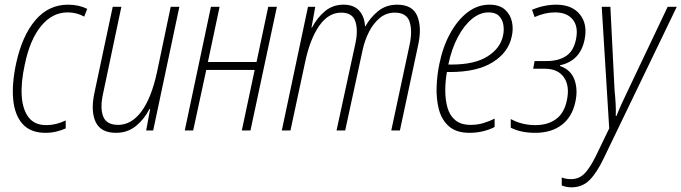

<svg xmlns="http://www.w3.org/2000/svg" viewBox="-20 -558 2914 821"><path d="M174 10Q111 10 77 -27.5Q43 -65 36.5 -132Q30 -199 49 -287Q75 -406 131.5 -472Q188 -538 271 -538Q317 -538 353 -520L340 -487Q308 -505 269 -505Q204 -505 156 -447Q108 -389 86 -282Q69 -205 73 -147Q77 -89 102.5 -56Q128 -23 178 -23Q220 -23 261 -43V-9Q244 -1 221.5 4.5Q199 10 174 10Z M476 10Q411 10 389 -36.5Q367 -83 384 -162L462 -529H499L421 -159Q407 -97 421 -60.5Q435 -24 485 -24Q542 -24 584.5 -81Q627 -138 651 -248L710 -529H747L635 0H605L622 -92H619Q597 -48 561 -19Q525 10 476 10Z M770 0 882 -529H919L869 -293H1077L1127 -529H1164L1051 0H1014L1069 -259H862L806 0Z M1185 0 1297 -529H1328L1312 -440H1314Q1336 -482 1369.5 -510Q1403 -538 1449 -538Q1492 -538 1515 -513.5Q1538 -489 1541 -446H1543Q1563 -483 1597 -510.5Q1631 -538 1678 -538Q1744 -538 1764 -490Q1784 -442 1769 -370L1690 0H1653L1732 -369Q1744 -428 1731 -466Q1718 -504 1668 -504Q1632 -504 1604.5 -481.5Q1577 -459 1558.5 -423Q1540 -387 1531 -346L1456 0H1419L1499 -369Q1512 -426 1500 -465Q1488 -504 1439 -504Q1384 -504 1344.5 -447Q1305 -390 1284 -289L1222 0Z M1988 10Q1931 10 1899.5 -18Q1868 -46 1856.5 -91Q1845 -136 1847 -187.5Q1849 -239 1859 -286Q1874 -359 1905.5 -416Q1937 -473 1979.5 -505.5Q2022 -538 2073 -538Q2115 -538 2138.5 -517.5Q2162 -497 2169 -465.5Q2176 -434 2168 -401Q2154 -334 2087 -292Q2020 -250 1904 -250H1891Q1884 -211 1884 -171Q1884 -131 1893.5 -97.5Q1903 -64 1927 -44Q1951 -24 1993 -24Q2021 -24 2046.5 -31.5Q2072 -39 2095 -51V-15Q2075 -4 2046.5 3Q2018 10 1988 10ZM2069 -505Q2032 -505 1998 -477Q1964 -449 1937.5 -399Q1911 -349 1897 -282H1911Q2010 -282 2065 -317Q2120 -352 2131 -406Q2136 -428 2132.5 -451Q2129 -474 2114 -489.5Q2099 -505 2069 -505Z M2269 10Q2207 10 2164 -12V-49Q2212 -23 2269 -23Q2323 -23 2358 -49Q2393 -75 2404 -129Q2417 -190 2391.5 -227Q2366 -264 2310 -264H2260L2266 -297H2318Q2368 -297 2400.5 -318.5Q2433 -340 2443 -390Q2454 -443 2429.5 -474Q2405 -505 2353 -505Q2311 -505 2266 -485L2255 -516Q2280 -527 2306.5 -532.5Q2333 -538 2358 -538Q2426 -538 2459.5 -496.5Q2493 -455 2480 -390Q2462 -298 2375 -279L2374 -276Q2421 -260 2436.5 -217Q2452 -174 2440 -121Q2426 -57 2381.5 -23.5Q2337 10 2269 10Z M2423 243Q2402 243 2382 235V201Q2400 208 2422 208Q2456 208 2479.5 184Q2503 160 2529 107L2585 -9L2553 -529H2590L2608 -170Q2611 -143 2612.5 -114Q2614 -85 2613 -62H2616Q2625 -85 2638 -114Q2651 -143 2663 -167L2835 -529H2874L2562 118Q2532 181 2501 212Q2470 243 2423 243Z"/></svg>

Font: Noto Sans Condensed ExtraLight
Style: Italic
Weight: 200
Width: 3
Italic angle: -12°
Designer: Monotype Design Team
Foundry: Monotype Imaging Inc.
Version: Version 2.013; ttfautohint (v1.8.4.7-5d5b)